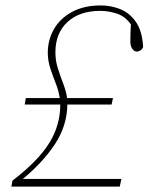

<svg xmlns="http://www.w3.org/2000/svg" viewBox="-20 -687 550 707"><path d="M22 0 26 -22Q119 -93 160.5 -159Q202 -225 202 -302H71L75 -326H200Q196 -353 185.5 -379.5Q175 -406 165.5 -434.5Q156 -463 156 -493Q156 -540 178.5 -579.5Q201 -619 245 -643Q289 -667 351 -667Q389 -667 423.5 -653Q458 -639 481 -605.5Q504 -572 507 -513Q503 -505 496.5 -501Q490 -497 484 -497Q474 -497 467 -507.5Q460 -518 460 -533Q460 -553 460.5 -567Q461 -581 462 -597Q441 -627 410 -637Q379 -647 349 -647Q273 -647 228.5 -606Q184 -565 184 -494Q184 -464 193 -435.5Q202 -407 212.5 -380Q223 -353 227 -326H396L391 -302H228Q227 -224 182.5 -156.5Q138 -89 64 -28H427L421 0Z"/></svg>

Font: Source Serif Pro ExtraLight
Style: Italic
Weight: 200
Italic angle: -12°
Designer: Frank Grießhammer
Foundry: Adobe Systems Incorporated
Version: Version 3.001;hotconv 1.0.111;makeotfexe 2.5.65597